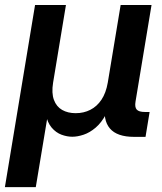

<svg xmlns="http://www.w3.org/2000/svg" viewBox="-35 -556 659 780"><path d="M-15.1 204.1 107.4 -535.6H232.9L180.7 -220.2Q173.8 -177.7 184.1 -150.1Q194.3 -122.6 217.5 -109.4Q240.7 -96.2 272.5 -96.2Q305.2 -96.2 332 -109.9Q358.9 -123.5 377.2 -150.9Q395.5 -178.2 402.8 -220.2L455.1 -535.6H580.6L515.6 -143.6Q511.7 -120.6 520.5 -110.8Q529.3 -101.1 553.7 -101.1H572.8L556.2 0H509.8Q440.4 0 411.4 -34.2Q382.3 -68.4 393.1 -133.8L401.4 -183.1H423.8Q415 -128.4 396.2 -93Q377.4 -57.6 353.5 -37.4Q329.6 -17.1 304.7 -8.8Q279.8 -0.5 258.8 -0.5Q237.3 -0.5 214.8 -8.8Q192.4 -17.1 175 -37.4Q157.7 -57.6 150.6 -93Q143.6 -128.4 152.3 -183.1H174.8L110.4 204.1Z"/></svg>

Font: Inter 20pt SemiBold
Style: Italic
Weight: 600
Italic angle: -9.3988°
Version: Version 4.001;git-66647c0bb